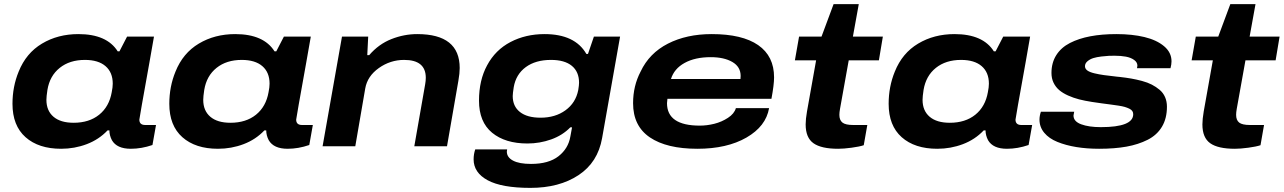

<svg xmlns="http://www.w3.org/2000/svg" viewBox="-20 -703 6171 923"><path d="M273.9 12.2Q165.5 12.2 102.8 -43.5Q40 -99.1 40 -204.1Q40 -286.6 69.8 -358.9Q105.5 -447.8 181.9 -493.4Q258.3 -539.1 356.9 -539.1Q493.7 -539.1 545.9 -456.1H554.2L590.8 -526.9H720.2L698.2 -401.9Q649.9 -133.8 649.9 -127.9Q649.9 -102.1 678.2 -102.1H730L712.9 -5.9Q660.2 12.2 608.9 12.2Q542 12.2 518.1 -28.8Q505.9 -52.2 505.9 -76.2H497.1Q455.6 -32.2 397 -10Q338.4 12.2 273.9 12.2ZM334 -112.8Q408.7 -112.8 456.8 -151.6Q504.9 -190.4 517.1 -259.8Q522 -283.7 522 -300.8Q522 -355 487.3 -385Q452.6 -415 388.2 -415Q314.9 -415 267.1 -376.7Q219.2 -338.4 208 -271Q203.1 -238.8 203.1 -223.1Q203.1 -170.9 237.1 -141.8Q271 -112.8 334 -112.8Z M1027.8 12.2Q919.4 12.2 856.7 -43.5Q793.9 -99.1 793.9 -204.1Q793.9 -286.6 823.7 -358.9Q859.4 -447.8 935.8 -493.4Q1012.2 -539.1 1110.8 -539.1Q1247.6 -539.1 1299.8 -456.1H1308.1L1344.7 -526.9H1474.1L1452.1 -401.9Q1403.8 -133.8 1403.8 -127.9Q1403.8 -102.1 1432.1 -102.1H1483.9L1466.8 -5.9Q1414.1 12.2 1362.8 12.2Q1295.9 12.2 1272 -28.8Q1259.8 -52.2 1259.8 -76.2H1251Q1209.5 -32.2 1150.9 -10Q1092.3 12.2 1027.8 12.2ZM1087.9 -112.8Q1162.6 -112.8 1210.7 -151.6Q1258.8 -190.4 1271 -259.8Q1275.9 -283.7 1275.9 -300.8Q1275.9 -355 1241.2 -385Q1206.5 -415 1142.1 -415Q1068.8 -415 1021 -376.7Q973.1 -338.4 961.9 -271Q957 -238.8 957 -223.1Q957 -170.9 991 -141.8Q1024.9 -112.8 1087.9 -112.8Z M1530.8 0 1624 -526.9H1750L1745.6 -438H1754.9Q1800.8 -491.2 1861.6 -515.1Q1922.4 -539.1 1985.8 -539.1Q2189.9 -539.1 2189.9 -376Q2189.9 -350.6 2183.6 -314.9L2128.9 0H1971.7L2023.9 -297.9Q2026.9 -314.5 2026.9 -329.1Q2026.9 -415 1922.9 -415Q1856.4 -415 1801.3 -376Q1746.1 -336.9 1735.8 -277.8L1688 0Z M2529.8 200.2Q2392.1 200.2 2324.5 163.6Q2256.8 127 2256.8 63Q2256.8 38.1 2264.6 15.1H2418Q2416.5 23.9 2416.5 25.9Q2416.5 53.2 2446.3 69.1Q2476.1 85 2532.7 85Q2617.7 85 2664.8 48.1Q2711.9 11.2 2721.7 -45.9Q2729.5 -85.4 2730 -90.8H2721.7Q2684.1 -52.2 2629.4 -32.7Q2574.7 -13.2 2515.6 -13.2Q2408.7 -13.2 2345.7 -64.9Q2282.7 -116.7 2282.7 -219.2Q2282.7 -317.4 2321.8 -389.2Q2361.3 -462.9 2434.1 -501Q2506.8 -539.1 2597.7 -539.1Q2744.1 -539.1 2798.8 -443.8H2806.6L2835 -526.9H2960.9L2874.5 -39.1Q2854 77.6 2761.2 138.9Q2668.5 200.2 2529.8 200.2ZM2578.6 -137.2Q2649.4 -137.2 2698.5 -172.9Q2747.6 -208.5 2759.8 -270Q2763.7 -293.9 2763.7 -305.2Q2763.7 -357.9 2729 -386.5Q2694.3 -415 2628.9 -415Q2554.7 -415 2507.6 -380.4Q2460.4 -345.7 2449.7 -284.2Q2444.8 -252.9 2444.8 -241.2Q2444.8 -191.9 2479.5 -164.6Q2514.2 -137.2 2578.6 -137.2Z M3332.5 12.2Q3185.1 12.2 3104.2 -42.5Q3023.4 -97.2 3023.4 -207Q3023.4 -290 3059.6 -358.9Q3101.1 -447.3 3190.9 -493.2Q3280.8 -539.1 3401.4 -539.1Q3548.3 -539.1 3624.8 -486.1Q3701.2 -433.1 3701.2 -331.1Q3701.2 -295.4 3688.5 -228H3188.5Q3186.5 -214.4 3186.5 -207Q3186.5 -99.1 3344.2 -99.1Q3378.4 -99.1 3413.8 -107.9Q3449.2 -116.7 3479.5 -136.5Q3509.8 -156.2 3517.6 -183.1H3677.2Q3662.1 -95.7 3568.4 -41.7Q3474.6 12.2 3332.5 12.2ZM3205.6 -323.2H3539.6Q3540.5 -328.1 3540.5 -337.9Q3540.5 -381.8 3500.7 -405Q3460.9 -428.2 3396.5 -428.2Q3321.3 -428.2 3271 -400.4Q3220.7 -372.6 3205.6 -323.2Z M4009.3 12.2Q3928.2 12.2 3890.6 -14.4Q3853 -41 3853 -105Q3853 -129.9 3859.4 -167L3903.3 -413.1H3801.3L3821.3 -526.9H3929.2L3987.3 -683.1H4108.4L4080.1 -526.9H4224.1L4205.1 -413.1H4060.1L4018.1 -179.2Q4015.1 -162.6 4015.1 -150.9Q4015.1 -125.5 4029.8 -113.8Q4044.4 -102.1 4082 -102.1H4149.4L4132.3 -4.9Q4111.8 2 4073.7 7.1Q4035.6 12.2 4009.3 12.2Z M4485.8 12.2Q4377.4 12.2 4314.7 -43.5Q4252 -99.1 4252 -204.1Q4252 -286.6 4281.7 -358.9Q4317.4 -447.8 4393.8 -493.4Q4470.2 -539.1 4568.8 -539.1Q4705.6 -539.1 4757.8 -456.1H4766.1L4802.7 -526.9H4932.1L4910.2 -401.9Q4861.8 -133.8 4861.8 -127.9Q4861.8 -102.1 4890.1 -102.1H4941.9L4924.8 -5.9Q4872.1 12.2 4820.8 12.2Q4753.9 12.2 4730 -28.8Q4717.8 -52.2 4717.8 -76.2H4709Q4667.5 -32.2 4608.9 -10Q4550.3 12.2 4485.8 12.2ZM4545.9 -112.8Q4620.6 -112.8 4668.7 -151.6Q4716.8 -190.4 4729 -259.8Q4733.9 -283.7 4733.9 -300.8Q4733.9 -355 4699.2 -385Q4664.6 -415 4600.1 -415Q4526.9 -415 4479 -376.7Q4431.2 -338.4 4419.9 -271Q4415 -238.8 4415 -223.1Q4415 -170.9 4449 -141.8Q4482.9 -112.8 4545.9 -112.8Z M5263.7 12.2Q5204.6 12.2 5154.1 3.9Q5103.5 -4.4 5063.2 -20.8Q5022.9 -37.1 5000 -64.7Q4977.1 -92.3 4977.1 -127.9Q4977.1 -146 4983.9 -166H5144Q5140.6 -148.9 5140.6 -147.9Q5140.6 -119.1 5177.5 -105.5Q5214.4 -91.8 5272 -91.8Q5427.7 -91.8 5427.7 -153.8Q5427.7 -162.6 5423.3 -169.2Q5418.9 -175.8 5408.7 -180.7Q5398.4 -185.5 5387 -189Q5375.5 -192.4 5356.2 -195.3Q5336.9 -198.2 5320.3 -200.4Q5303.7 -202.6 5277.1 -206.1Q5250.5 -209.5 5230 -212.9Q5195.3 -218.3 5167.7 -225.3Q5140.1 -232.4 5114.5 -243.9Q5088.9 -255.4 5071.8 -270Q5054.7 -284.7 5044.7 -305.4Q5034.7 -326.2 5034.7 -352.1Q5034.7 -401.4 5057.9 -438Q5081.1 -474.6 5123.5 -496.3Q5166 -518.1 5221.7 -528.6Q5277.3 -539.1 5346.7 -539.1Q5422.9 -539.1 5481.7 -524.9Q5540.5 -510.7 5576.2 -480.7Q5611.8 -450.7 5611.8 -408.2Q5611.8 -393.6 5606.9 -375H5445.8Q5447.8 -384.8 5447.8 -387.2Q5447.8 -403.8 5431.9 -415Q5416 -426.3 5392.3 -430.7Q5368.7 -435.1 5337.9 -435.1Q5323.2 -435.1 5310.3 -434.6Q5297.4 -434.1 5274.7 -431.4Q5252 -428.7 5236.1 -423.8Q5220.2 -418.9 5208 -408.7Q5195.8 -398.4 5195.8 -384.8Q5195.8 -372.6 5207 -364.3Q5218.3 -356 5241 -350.6Q5263.7 -345.2 5286.9 -342Q5310.1 -338.9 5344.7 -335Q5349.1 -334.5 5351.3 -334.2Q5353.5 -334 5357.2 -333.7Q5360.8 -333.5 5363.8 -333Q5394 -329.6 5418 -325.4Q5441.9 -321.3 5469.5 -314Q5497.1 -306.6 5517.3 -296.1Q5537.6 -285.6 5554.7 -271.2Q5571.8 -256.8 5580.8 -236.1Q5589.8 -215.3 5589.8 -189.9Q5589.8 -133.8 5565.9 -93.8Q5542 -53.7 5497.1 -31Q5452.1 -8.3 5395 2Q5337.9 12.2 5263.7 12.2Z M5916.5 12.2Q5835.4 12.2 5797.9 -14.4Q5760.3 -41 5760.3 -105Q5760.3 -129.9 5766.6 -167L5810.5 -413.1H5708.5L5728.5 -526.9H5836.4L5894.5 -683.1H6015.6L5987.3 -526.9H6131.3L6112.3 -413.1H5967.3L5925.3 -179.2Q5922.4 -162.6 5922.4 -150.9Q5922.4 -125.5 5937 -113.8Q5951.7 -102.1 5989.3 -102.1H6056.6L6039.6 -4.9Q6019 2 5981 7.1Q5942.9 12.2 5916.5 12.2Z"/></svg>

Font: Archivo Expanded
Style: Bold Italic
Weight: 700
Width: 7
Italic angle: -10°
Designer: Hector Gatti
Foundry: Omnibus-Type
Version: Version 2.001